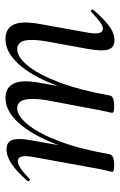

<svg xmlns="http://www.w3.org/2000/svg" viewBox="115 -554 448 719"><g transform="rotate(-90 339.5 -195.0)"><path d="M548 9Q520 9 513 -14Q506 -37 515 -89L544 -248Q553 -302 546 -328.5Q539 -355 514 -355Q485 -355 452.5 -315.5Q420 -276 390.5 -198.5Q361 -121 341 -9L327 -10Q347 -128 381.5 -216Q416 -304 460 -351.5Q504 -399 552 -399Q592 -399 606.5 -368Q621 -337 608 -267L576 -89Q571 -59 575.5 -46.5Q580 -34 591 -34Q602 -34 617.5 -46Q633 -58 653 -77Q657 -81 661 -77Q665 -73 661 -69Q629 -32 602 -11.5Q575 9 548 9ZM81 8Q65 8 60 6Q55 4 55 1Q55 -2 60.5 -24.5Q66 -47 70 -71L111 -297Q121 -353 95 -353Q84 -353 67 -341.5Q50 -330 29 -309Q26 -305 22 -309.5Q18 -314 21 -317Q56 -357 84.5 -376Q113 -395 140 -395Q167 -395 174.5 -373Q182 -351 173 -302L121 -9Q117 8 81 8ZM302 8Q286 8 281 6Q276 4 276 1Q276 -2 281.5 -26Q287 -50 291 -74L324 -249Q332 -303 324.5 -329Q317 -355 293 -355Q264 -355 231 -314Q198 -273 169 -196Q140 -119 121 -9L106 -10Q126 -127 160.5 -214.5Q195 -302 239 -350.5Q283 -399 332 -399Q370 -399 385.5 -368.5Q401 -338 388 -268L341 -9Q339 8 302 8Z"/></g></svg>

Font: Cormorant Infant Light Medium
Style: Italic
Weight: 500
Italic angle: -10°
Version: Version 4.001